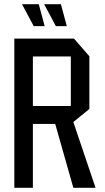

<svg xmlns="http://www.w3.org/2000/svg" viewBox="-20 -891 497 911"><path d="M48 0V-708H331L404 -624V-374L328 -312L433 -1V0H328L242 -303H136V0ZM136 -623V-388H316V-623ZM140 -767 85 -870V-871H164L192 -767ZM245 -767 190 -870V-871H269L297 -767Z"/></svg>

Font: Foldit Thin
Style: Regular
Weight: 400
Version: Version 1.003